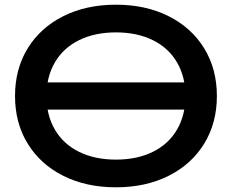

<svg xmlns="http://www.w3.org/2000/svg" viewBox="-20 -784 988 818"><path d="M844 -433V-317H90V-433ZM44 -375Q44 -490 98 -578Q152 -666 249.5 -715Q347 -764 474 -764Q601 -764 698.5 -715Q796 -666 850 -578Q904 -490 904 -375Q904 -260 850 -172Q796 -84 698.5 -35Q601 14 474 14Q347 14 249.5 -35Q152 -84 98 -172Q44 -260 44 -375ZM770 -375Q770 -457 734 -518.5Q698 -580 631 -613Q564 -646 474 -646Q384 -646 317 -613Q250 -580 214 -518.5Q178 -457 178 -375Q178 -293 214 -231.5Q250 -170 317 -137Q384 -104 474 -104Q564 -104 631 -137Q698 -170 734 -231.5Q770 -293 770 -375Z"/></svg>

Font: Unbounded Variable
Style: Regular
Weight: 400
Designer: Luke Prowse, Jean-Baptiste Morizot, Fátima Lázaro, Florian Runge
Foundry: NaN
Version: Version 1.600;FEAKit 1.0